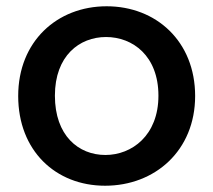

<svg xmlns="http://www.w3.org/2000/svg" viewBox="-20 -582 680 612"><path d="M315 10C474 10 602 -102 602 -276C602 -450 478 -562 320 -562C162 -562 38 -450 38 -276C38 -102 157 10 315 10ZM155 -277C155 -404 233 -464 318 -464C403 -464 485 -404 485 -277C485 -150 400 -88 316 -88C230 -88 155 -150 155 -277Z"/></svg>

Font: Malmofest Medium
Style: Regular
Weight: 500
Designer: Jonny Pinhorn (Poppins), Kolossal
Version: Version 1.004;Glyphs 3.1.2 (3151)